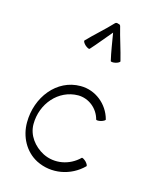

<svg xmlns="http://www.w3.org/2000/svg" viewBox="-249 -1120 1071 1241"><g transform="rotate(30 287.0 -499.5)"><path d="M172 -785C200 -839 224 -896 251 -952C277 -896 301 -839 330 -785C332 -781 347 -783 362 -791C377 -799 387 -810 385 -815C349 -881 306 -944 270 -1010C267 -1017 259 -1020 251 -1018C242 -1020 235 -1017 231 -1010C196 -944 152 -881 116 -815C114 -810 124 -799 139 -791C155 -783 169 -781 172 -785ZM491 -442C441 -529 339 -574 243 -548C88 -507 16 -334 59 -172C83 -80 152 -5 244 15C359 39 475 -16 534 -118C536 -122 527 -133 512 -142C497 -150 482 -154 480 -149C434 -71 345 -28 257 -46C184 -62 120 -111 101 -183C66 -315 132 -453 259 -488C328 -506 401 -474 437 -411C440 -406 454 -410 469 -418C484 -427 494 -438 491 -442Z"/></g></svg>

Font: Nupuram ExtraLight
Style: Regular
Weight: 200
Designer: Santhosh Thottingal (santhosh.thottingal@gmail.com)
Foundry: SMC
Version: Version 1.000